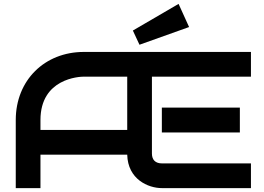

<svg xmlns="http://www.w3.org/2000/svg" viewBox="-20 -967 1359 987"><path d="M1270 -127H813C779 -127 761 -145 761 -178V-573H1270V-700H702H697H411C210 -700 61 -555 61 -350V0H188V-172H634C637 -45 742 0 812 0H1270ZM188 -350C188 -564 388 -573 411 -573H634V-299H188ZM1213 -414H812V-286H1213ZM898 -947 663 -810 697 -737 952 -828Z"/></svg>

Font: Audiowide
Style: Regular
Weight: 400
Designer: Astigmatic (AOETI)
Foundry: Astigmatic (AOETI)
Version: Version 1.002